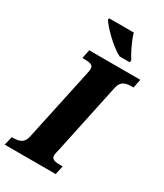

<svg xmlns="http://www.w3.org/2000/svg" viewBox="-249 -1018 944 1106"><g transform="rotate(30 223.0 -465.5)"><path d="M297 -771H364L367 -784C349 -811 313 -880 299 -931H136L133 -921C155 -885 236 -802 297 -771ZM-22 0H317L330 -58H319C282 -58 255 -62 255 -88C255 -100 260 -115 265 -138L363 -600C373 -649 406 -656 445 -656H456L468 -714H128L116 -656H126C164 -656 189 -652 189 -626C189 -620 188 -610 183 -588L81 -112C71 -65 38 -58 2 -58H-8Z"/></g></svg>

Font: Noto Serif Condensed Black
Style: Italic
Weight: 900
Width: 3
Italic angle: -12°
Designer: Monotype Design Team
Foundry: Monotype Imaging Inc.
Version: Version 2.013